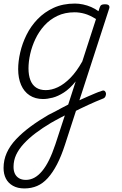

<svg xmlns="http://www.w3.org/2000/svg" viewBox="-45 -539 687 1078"><path d="M372 38Q392 28 411.5 19Q431 10 451 1.5Q471 -7 489.5 -15Q508 -23 527 -29Q537 -33 543 -28Q549 -23 550 -14.5Q551 -6 546.5 3Q542 12 532 15Q512 23 492 31.5Q472 40 450.5 50Q429 60 407 70.5Q385 81 364 92ZM92 519Q54 519 27.5 504Q1 489 -12 463.5Q-25 438 -25 404Q-25 359 -7 319Q11 279 45.5 242.5Q80 206 126 172Q172 138 227 106Q246 97 264.5 87Q283 77 301.5 67Q320 57 338 48L380 -82Q347 -41 313.5 -19.5Q280 2 250 9.5Q220 17 197 17Q153 17 121.5 -3.5Q90 -24 73.5 -62Q57 -100 57 -151Q57 -194 68.5 -244.5Q80 -295 104 -343.5Q128 -392 166 -431.5Q204 -471 256 -495Q308 -519 376 -519Q398 -519 421.5 -514Q445 -509 467 -499.5Q489 -490 508 -476L514 -495Q518 -507 524 -511Q530 -515 544 -515Q562 -515 567 -507.5Q572 -500 567 -488L320 273Q299 338 275 384Q251 430 223.5 460.5Q196 491 163.5 505Q131 519 92 519ZM100 471Q125 471 147.5 459Q170 447 191 422Q212 397 230.5 359.5Q249 322 266 271L319 109Q305 116 292 123Q279 130 266 137Q253 144 241 151Q194 179 155.5 208Q117 237 88.5 268Q60 299 45.5 330.5Q31 362 31 398Q31 420 38.5 436Q46 452 61.5 461.5Q77 471 100 471ZM212 -33Q245 -33 280 -49.5Q315 -66 350 -101.5Q385 -137 417 -194L494 -432Q459 -454 430 -462Q401 -470 374 -470Q319 -470 276.5 -449.5Q234 -429 203.5 -395Q173 -361 153.5 -319.5Q134 -278 124.5 -235.5Q115 -193 115 -155Q115 -117 125.5 -89.5Q136 -62 157.5 -47.5Q179 -33 212 -33Z"/></svg>

Font: Playwrite RO ExtraLight
Style: Regular
Weight: 250
Version: Version 1.002